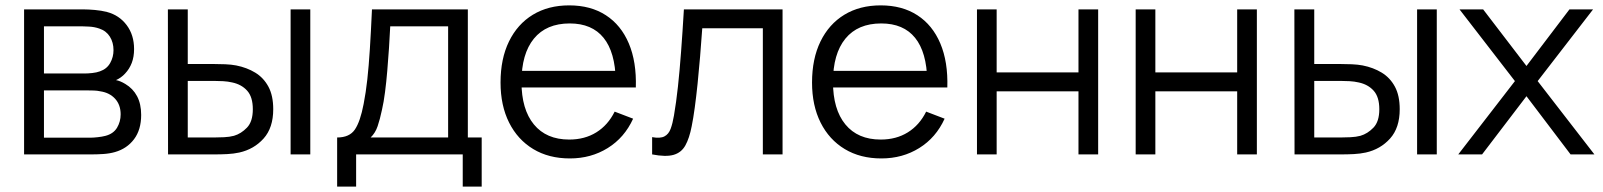

<svg xmlns="http://www.w3.org/2000/svg" viewBox="-20 -575 5968 715"><path d="M321 0H69.7V-540H292Q309 -540 333.3 -537.9Q357.7 -535.8 378.7 -530.3Q424 -518.3 451.7 -481.5Q479.3 -444.7 479.3 -392.3Q479.3 -363.3 470.7 -340.8Q462 -318.2 446 -301.3Q438.7 -293.2 429.7 -286.8Q420.7 -280.5 412 -276.7Q428 -273.7 446.7 -262.3Q475.3 -245.3 490.5 -216.6Q505.7 -187.8 505.7 -147Q505.7 -91.7 479.1 -56.5Q452.5 -21.3 408 -8.7Q388 -3 364.8 -1.5Q341.5 0 321 0ZM143.7 -238.3V-62.3H317.7Q328.2 -62.3 344.1 -64.1Q360 -65.8 372.3 -69Q402.2 -76.7 415.8 -99.3Q429.3 -122 429.3 -149Q429.3 -184.7 408.6 -207.3Q387.8 -230 353.3 -235Q342.2 -237.5 329.6 -237.9Q317 -238.3 307 -238.3ZM143.7 -477V-301.3H294.7Q307.7 -301.3 323.8 -303.1Q339.8 -304.8 352 -309.3Q378 -318.3 390.3 -340.4Q402.7 -362.5 402.7 -388.3Q402.7 -416.8 389.2 -438.4Q375.8 -460 349.7 -468.7Q331.7 -475 310.9 -476Q290.2 -477 284.7 -477Z M779.5 0H605.8L605.2 -540H679.2V-336.7H772.8Q796.3 -336.7 819 -335.7Q841.7 -334.7 859.5 -331.3Q899.3 -323.5 930.5 -304.5Q961.7 -285.5 979.6 -252.2Q997.5 -219 997.5 -168.3Q997.5 -99 961.6 -59.1Q925.7 -19.2 871.2 -7Q850.7 -2.5 826.7 -1.2Q802.7 0 779.5 0ZM679.2 -273.7V-63H776.5Q793.2 -63 814.2 -64Q835.2 -65 851.2 -69.3Q877.8 -77 899.7 -99.7Q921.5 -122.3 921.5 -168.3Q921.5 -213.8 900.5 -237.2Q879.5 -260.7 844.5 -268Q828.7 -271.7 810.8 -272.7Q793 -273.7 776.5 -273.7ZM1135.5 0H1062.2V-540H1135.5Z M1306.2 120H1235.5V-63Q1281.5 -63 1301.6 -92.7Q1321.7 -122.3 1334.2 -188Q1342.5 -230.5 1347.9 -279.5Q1353.3 -328.5 1357.3 -391.7Q1361.3 -454.8 1365.2 -540H1722.2V-63H1773.8V120H1703.2V0H1306.2ZM1360.2 -63H1648.8V-477H1433.2Q1431.3 -438.8 1428.6 -396.3Q1425.8 -353.8 1422.2 -311.5Q1418.7 -269.2 1413.8 -231.8Q1409 -194.3 1402.5 -166.3Q1395 -130.7 1386.3 -105.2Q1377.7 -79.7 1360.2 -63Z M2102.3 15Q2023.7 15 1965.8 -19.9Q1907.8 -54.8 1875.9 -118.4Q1844 -182 1844 -267.7Q1844 -356.2 1875.5 -420.7Q1907 -485.2 1964.3 -520.1Q2021.7 -555 2099.7 -555Q2179.7 -555 2236.2 -518.3Q2292.7 -481.7 2321.7 -413.2Q2350.7 -344.7 2347.8 -249.3H2273V-275.3Q2271 -380.5 2227.8 -434.1Q2184.5 -487.7 2101.7 -487.7Q2014.5 -487.7 1968.2 -431.1Q1922 -374.5 1922 -270Q1922 -167.8 1968.2 -111.6Q2014.5 -55.3 2099.7 -55.3Q2157.7 -55.3 2200.8 -82.2Q2244 -109 2269 -159.3L2337.7 -133Q2305.5 -62.3 2243.2 -23.7Q2181 15 2102.3 15ZM2308.7 -249.3H1896V-311H2308.7Z M2408.5 0V-64.3Q2438.7 -58.8 2454.3 -67.1Q2470 -75.3 2477.4 -95.2Q2484.8 -115.2 2489.8 -144.7Q2498.2 -193.3 2504.6 -252.3Q2511 -311.3 2516.3 -382.8Q2521.7 -454.2 2526.8 -540H2894.2V0H2820.8V-469.7H2595.2Q2591.5 -416.7 2587.1 -364.2Q2582.7 -311.7 2577.8 -263.4Q2572.8 -215.2 2567.3 -174.6Q2561.8 -134 2555.8 -104.7Q2547.2 -60.2 2532.3 -33.5Q2517.5 -6.8 2488.5 1.6Q2459.5 10 2408.5 0Z M3262.3 15Q3183.7 15 3125.8 -19.9Q3067.8 -54.8 3035.9 -118.4Q3004 -182 3004 -267.7Q3004 -356.2 3035.5 -420.7Q3067 -485.2 3124.3 -520.1Q3181.7 -555 3259.7 -555Q3339.7 -555 3396.2 -518.3Q3452.7 -481.7 3481.7 -413.2Q3510.7 -344.7 3507.8 -249.3H3433V-275.3Q3431 -380.5 3387.8 -434.1Q3344.5 -487.7 3261.7 -487.7Q3174.5 -487.7 3128.2 -431.1Q3082 -374.5 3082 -270Q3082 -167.8 3128.2 -111.6Q3174.5 -55.3 3259.7 -55.3Q3317.7 -55.3 3360.8 -82.2Q3404 -109 3429 -159.3L3497.7 -133Q3465.5 -62.3 3403.2 -23.7Q3341 15 3262.3 15ZM3468.7 -249.3H3056V-311H3468.7Z M3691.5 0H3618.2V-540H3691.5V-305.3H3996.2V-540H4069.5V0H3996.2V-235H3691.5Z M4282.5 0H4209.2V-540H4282.5V-305.3H4587.2V-540H4660.5V0H4587.2V-235H4282.5Z M4974.5 0H4800.8L4800.2 -540H4874.2V-336.7H4967.8Q4991.3 -336.7 5014 -335.7Q5036.7 -334.7 5054.5 -331.3Q5094.3 -323.5 5125.5 -304.5Q5156.7 -285.5 5174.6 -252.2Q5192.5 -219 5192.5 -168.3Q5192.5 -99 5156.6 -59.1Q5120.7 -19.2 5066.2 -7Q5045.7 -2.5 5021.7 -1.2Q4997.7 0 4974.5 0ZM4874.2 -273.7V-63H4971.5Q4988.2 -63 5009.2 -64Q5030.2 -65 5046.2 -69.3Q5072.8 -77 5094.7 -99.7Q5116.5 -122.3 5116.5 -168.3Q5116.5 -213.8 5095.5 -237.2Q5074.5 -260.7 5039.5 -268Q5023.7 -271.7 5005.8 -272.7Q4988 -273.7 4971.5 -273.7ZM5330.5 0H5257.2V-540H5330.5Z M5499.2 0H5410.5L5621.5 -273L5415.2 -540H5503.2L5664.5 -329.3L5824.5 -540H5912.5L5706.2 -273L5917.5 0H5828.8L5664.5 -216.7Z"/></svg>

Font: Manrope Variable Light
Style: Regular
Weight: 200
Designer: Mikhail Sharanda
Foundry: Mikhail Sharanda
Version: Version 4.505